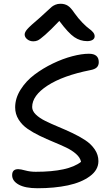

<svg xmlns="http://www.w3.org/2000/svg" viewBox="-20 -1024 595 1026"><path d="M158.2 -803.2Q139.2 -803.2 125.5 -814.2Q111.8 -825.2 111.8 -839.8Q111.8 -852.1 126 -868.4Q140.1 -884.8 193.8 -930.2Q209.5 -943.8 229.7 -963.1Q250 -982.4 257.1 -988Q264.2 -993.7 276.1 -998.8Q288.1 -1003.9 303.2 -1003.9Q326.2 -1003.9 342.5 -993.4Q358.9 -982.9 377.9 -954.1Q398.4 -925.3 420.4 -902.8Q442.4 -880.4 455.6 -871.1Q468.8 -861.8 477.3 -851.6Q485.8 -841.3 485.8 -830.1Q485.8 -817.9 474.9 -811Q463.9 -804.2 445.8 -804.2Q408.7 -804.2 377 -825.7Q345.2 -847.2 296.9 -912.1Q249.5 -862.3 221.4 -837.9Q193.4 -813.5 182.4 -808.3Q171.4 -803.2 158.2 -803.2ZM180.2 -18.1Q114.7 -18.1 79.8 -37.6Q44.9 -57.1 44.9 -87.9Q44.9 -120.1 77.1 -120.1Q89.8 -120.1 115.7 -113Q141.6 -106 170.9 -106Q345.7 -106 413.1 -159.2Q408.7 -181.6 386.7 -201.2Q364.7 -220.7 333.5 -235.6Q302.2 -250.5 265.4 -265.6Q228.5 -280.8 192.6 -298.1Q156.7 -315.4 127.2 -335.7Q97.7 -356 79.3 -385.5Q61 -415 61 -450.2Q61 -499 90.1 -545.2Q119.1 -591.3 164.3 -625.2Q209.5 -659.2 262.7 -684.8Q315.9 -710.4 366.5 -723.6Q417 -736.8 455.1 -736.8Q507.8 -736.8 507.8 -691.9Q507.8 -674.3 497.1 -663.8Q486.3 -653.3 460.9 -648.9Q316.4 -620.1 234.1 -566.7Q151.9 -513.2 151.9 -452.1Q151.9 -431.2 171.4 -412.1Q190.9 -393.1 222.2 -377.7Q253.4 -362.3 291 -346.7Q328.6 -331.1 366.5 -313.2Q404.3 -295.4 435.5 -274.9Q466.8 -254.4 486.3 -225.6Q505.9 -196.8 505.9 -163.1Q505.9 -115.7 460.4 -82.3Q415 -48.8 342.8 -33.4Q270.5 -18.1 180.2 -18.1Z"/></svg>

Font: Shantell Sans Bouncy
Style: Regular
Weight: 400
Designer: Stephen Nixon, Anya Danilova, Shantell Martin
Foundry: Arrow Type
Version: Version 1.006;[9816181b4]